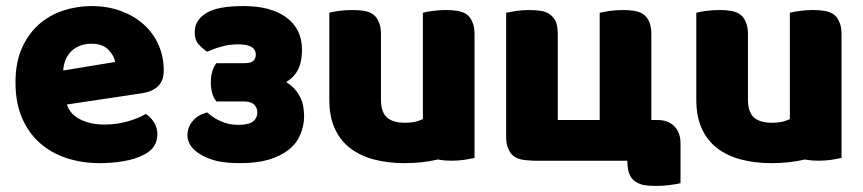

<svg xmlns="http://www.w3.org/2000/svg" viewBox="-20 -521 2842 632"><path d="M309 16Q250 16 199.5 -0.5Q149 -17 111.5 -50Q74 -83 52.5 -133Q31 -183 31 -250Q31 -316 52.5 -363.5Q74 -411 109 -441.5Q144 -472 189 -486.5Q234 -501 281 -501Q334 -501 377.5 -485Q421 -469 452.5 -441Q484 -413 501.5 -374Q519 -335 519 -289Q519 -255 500 -237Q481 -219 447 -214L200 -177Q211 -144 245 -127.5Q279 -111 323 -111Q364 -111 400.5 -121.5Q437 -132 460 -146Q476 -136 487 -118Q498 -100 498 -80Q498 -35 456 -13Q424 4 384 10Q344 16 309 16ZM281 -377Q257 -377 239.5 -369Q222 -361 211 -348.5Q200 -336 194.5 -320.5Q189 -305 188 -289L359 -317Q356 -337 337 -357Q318 -377 281 -377Z M966 -205Q975 -189 978 -171Q981 -155 981 -139Q981 -106 968 -77Q956 -48 929 -27Q903 -7 863 5Q824 16 770 16Q726 16 694 9Q662 1 641 -12Q619 -25 608 -41Q597 -58 597 -75Q597 -103 614 -122Q630 -142 656 -149L662 -151L667 -147Q683 -132 709 -121Q734 -110 765 -110Q800 -110 814 -122Q827 -133 827 -151Q827 -165 818 -175Q809 -186 787 -187H692L689 -192Q682 -201 678 -216Q674 -231 674 -250Q674 -268 678 -283Q682 -298 689 -308L692 -313H781Q794 -313 803 -315Q810 -317 813 -320Q822 -327 822 -342Q822 -356 810 -365Q796 -375 765 -375Q733 -375 711 -368Q687 -362 668 -353L662 -351L657 -354Q645 -363 634 -375Q621 -389 621 -415Q621 -456 661 -479Q697 -501 782 -501Q871 -501 922 -464Q974 -426 974 -358Q974 -308 954 -280Q941 -262 922 -251Q933 -244 942 -236Q957 -222 966 -205Z M1517 -473Q1529 -464 1535 -448Q1542 -433 1542 -408V-1Q1532 1 1509 5Q1488 8 1466 8Q1444 8 1427 5L1420 4L1417 5Q1368 16 1311 16Q1257 16 1211 4Q1166 -8 1133 -33Q1100 -58 1082 -98Q1064 -137 1064 -193V-479Q1074 -482 1095 -485Q1117 -488 1140 -488Q1162 -488 1179 -485Q1197 -482 1209 -473Q1221 -464 1227 -448Q1234 -433 1234 -408V-193Q1234 -152 1254 -134Q1274 -117 1312 -117Q1335 -117 1350 -121Q1364 -125 1372 -129V-479Q1382 -482 1404 -485Q1425 -488 1448 -488Q1470 -488 1487 -485Q1505 -482 1517 -473Z M2144 -126Q2179 -126 2199 -106Q2220 -85 2220 -50V82Q2209 85 2185 88Q2162 91 2139 91Q2116 91 2098 88Q2081 84 2069 75Q2057 66 2051 50Q2045 34 2045 8H1735Q1716 7 1701 5Q1683 2 1671 -7Q1659 -16 1653 -32Q1646 -47 1646 -72V-479Q1659 -481 1679 -485Q1700 -488 1722 -488Q1744 -488 1762 -485Q1779 -482 1791 -473Q1803 -464 1810 -449Q1816 -433 1816 -408V-126H1954V-479Q1967 -481 1986 -485Q2008 -488 2030 -488Q2052 -488 2069 -485Q2087 -482 2099 -473Q2111 -464 2117 -449Q2124 -433 2124 -408V-126H2144Z M2725 -473Q2737 -464 2743 -448Q2750 -433 2750 -408V-1Q2740 1 2717 5Q2696 8 2674 8Q2652 8 2635 5L2628 4L2625 5Q2576 16 2519 16Q2465 16 2419 4Q2374 -8 2341 -33Q2308 -58 2290 -98Q2272 -137 2272 -193V-479Q2282 -482 2303 -485Q2325 -488 2348 -488Q2370 -488 2387 -485Q2405 -482 2417 -473Q2429 -464 2435 -448Q2442 -433 2442 -408V-193Q2442 -152 2462 -134Q2482 -117 2520 -117Q2543 -117 2558 -121Q2572 -125 2580 -129V-479Q2590 -482 2612 -485Q2633 -488 2656 -488Q2678 -488 2695 -485Q2713 -482 2725 -473Z"/></svg>

Font: Baloo Cyrillic
Style: Regular
Weight: 400
Designer: Ek Type, Denis Ignatov
Foundry: Ek Type
Version: Version 1.50 July 26, 2019